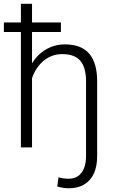

<svg xmlns="http://www.w3.org/2000/svg" viewBox="-33 -770 602 1003"><path d="M285.2 -603H134.3V-439Q163.1 -486.3 208 -512.2Q252.9 -538.1 306.2 -538.1Q391.1 -538.1 432.6 -490.2Q474.1 -442.4 474.6 -346.7V43.5Q474.6 126.5 435.5 169.9Q396.5 213.4 326.2 213.4Q295.9 213.4 266.1 204.1L272.9 155.8Q293.9 163.6 326.2 163.6Q369.1 163.6 392.8 132.3Q416.5 101.1 416.5 43.5V-344.2Q416.5 -417 387 -452.1Q357.4 -487.3 292 -487.3Q237.8 -487.3 196 -453.4Q154.3 -419.4 134.3 -361.8V0H76.2V-603H-12.7V-652.8H76.2V-750H134.3V-652.8H285.2Z"/></svg>

Font: RobotoInd Light
Style: Regular
Weight: 300
Designer: Google
Version: Version 2.001151; 2014